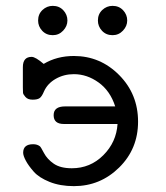

<svg xmlns="http://www.w3.org/2000/svg" viewBox="-20 -630 565 655"><path d="M58 -332V-401Q58 -436 88 -436Q101 -436 129 -412Q174 -439 232 -439Q322 -439 386.5 -374Q451 -309 451 -215Q451 -122 386.5 -58.5Q322 5 232 5Q185 5 149 -9.5Q113 -24 95 -44.5Q77 -65 68 -82Q59 -99 59 -109Q59 -138 93 -138Q107 -138 116 -131Q119 -129 130 -108Q141 -87 163.5 -71.5Q186 -56 225 -56Q288 -56 332.5 -100.5Q377 -145 381 -207H198Q163 -207 163 -237Q163 -267 202 -267H373Q356 -320 316.5 -348.5Q277 -377 232 -377Q198 -377 170 -361Q142 -345 130 -318Q123 -301 115.5 -295.5Q108 -290 92 -290H91Q75 -290 67 -299Q59 -308 58.5 -313.5Q58 -319 58 -332ZM110 -560Q110 -582 125 -596Q140 -610 160 -610Q182 -610 196 -595Q210 -580 210 -560Q210 -541 195.5 -525.5Q181 -510 160 -510Q138 -510 124 -525Q110 -540 110 -560ZM314 -560Q314 -582 329 -596Q344 -610 364 -610Q386 -610 400 -595Q414 -580 414 -560Q414 -541 399.5 -525.5Q385 -510 364 -510Q342 -510 328 -525Q314 -540 314 -560Z"/></svg>

Font: CMU Typewriter Text
Style: Regular
Weight: 500
Monospace: yes
Version: Version 0.7.0